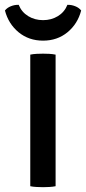

<svg xmlns="http://www.w3.org/2000/svg" viewBox="-38 -772 356 796"><path d="M87.5 -545.5Q99 -548 114.2 -548.8Q129.5 -549.5 140.5 -549.5Q152.5 -549.5 166.2 -548.8Q180 -548 192.5 -545.5V0Q180 2.5 166.2 3.2Q152.5 4 140.5 4Q129.5 4 114.2 3.2Q99 2.5 87.5 0ZM298.5 -728.5Q284 -673 241.8 -638.2Q199.5 -603.5 140.5 -603.5Q81.5 -603.5 39.2 -638.2Q-3 -673 -17.5 -728.5Q-8.5 -740 7.2 -746.2Q23 -752.5 39.5 -752Q51.5 -722 78.8 -705.2Q106 -688.5 140.5 -688.5Q175 -688.5 202.2 -705.2Q229.5 -722 241.5 -752Q258 -752.5 273.8 -746.2Q289.5 -740 298.5 -728.5Z"/></svg>

Font: Signika SC
Style: Regular
Weight: 400
Designer: Anna Giedryś
Foundry: Anna Giedryś
Version: Version 2.000; ttfautohint (v1.8.3) -l 8 -r 50 -G 200 -x 9 -